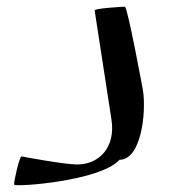

<svg xmlns="http://www.w3.org/2000/svg" viewBox="-20 -583 534 572"><path d="M22 -33C23 -25 279 -43 336 -107C401 -107 416 -248 406 -313C405 -319 360 -563 352 -563C344 -563 261 -558 262 -552L312 -227C325 -145 276 -93 210 -93C171 -93 44 -117 44 -117C38 -117 21 -42 22 -33Z"/></svg>

Font: Ampere
Style: SCRevIta
Weight: 400
Version: Version 1